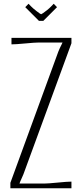

<svg xmlns="http://www.w3.org/2000/svg" viewBox="-20 -1001 435 1021"><path d="M210.4 -890.1H187L114.3 -962.9L131.8 -981L145.5 -966.8Q154.8 -957 175.3 -941.2Q195.8 -925.3 198.7 -925.3Q200.2 -925.3 209 -931.2Q217.8 -937 230.5 -947.3Q243.2 -957.5 252 -966.8L265.6 -981L283.2 -962.9ZM41 -799.8H359.9V-771L104.5 -74.2Q102.1 -68.4 96.7 -56.2Q91.3 -43.9 87.4 -35.2Q83.5 -26.4 83.5 -24.9H214.8Q234.4 -24.9 286.1 -30Q337.9 -35.2 359.9 -35.2V0H35.2V-28.8L290 -726.1Q292.5 -733.4 298.1 -745.1Q303.7 -756.8 308.1 -765.4Q312.5 -773.9 312.5 -774.9H186Q166.5 -774.9 114.7 -770Q63 -765.1 41 -765.1Z"/></svg>

Font: Reswysokr
Style: Regular
Weight: 500
Version: Version 0.984